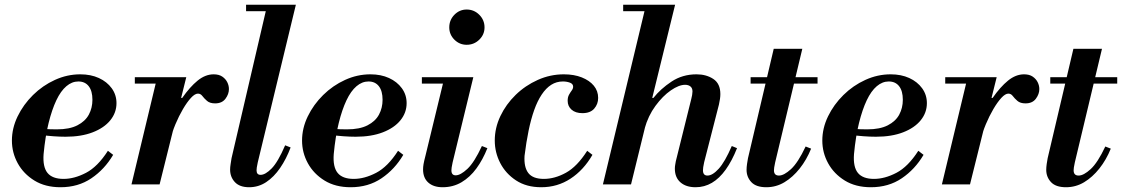

<svg xmlns="http://www.w3.org/2000/svg" viewBox="-20 -774 4710 806"><path d="M234 12Q170 12 124.5 -16Q79 -44 54.5 -88.5Q30 -133 30 -184Q30 -236 54 -285.5Q78 -335 118.5 -375Q159 -415 210.5 -438.5Q262 -462 317 -462Q361 -462 395 -446.5Q429 -431 449 -403.5Q469 -376 469 -341Q469 -301 443 -269Q417 -237 369 -218.5Q321 -200 255 -200Q231 -200 204 -202Q177 -204 156 -207Q135 -210 128 -211L133 -241Q150 -234 169.5 -232.5Q189 -231 219 -231Q272 -231 305 -248Q338 -265 353 -293Q368 -321 368 -355Q368 -392 352.5 -412Q337 -432 309 -432Q282 -432 258.5 -412Q235 -392 216.5 -353Q198 -314 184 -257.5Q170 -201 163 -127Q159 -73 179.5 -48Q200 -23 247 -23Q292 -23 341 -48.5Q390 -74 433 -141L455 -124Q419 -63 363.5 -25.5Q308 12 234 12Z M532 0 640 -450H762L650 0ZM546 -423V-450H750V-423ZM695 -185 738 -363H745Q777 -409 809.5 -435.5Q842 -462 877 -462Q899 -462 913 -452.5Q927 -443 934 -429Q941 -415 941 -400Q941 -379 926.5 -359.5Q912 -340 883 -340Q861 -340 849 -350.5Q837 -361 829.5 -371Q822 -381 811 -381Q798 -381 781.5 -363Q765 -345 748 -316Q731 -287 716.5 -252.5Q702 -218 695 -185Z M1026 12Q986 12 966 -9.5Q946 -31 946 -62Q946 -72 948 -84.5Q950 -97 952 -110L1102 -754H1222L1062 -92Q1059 -79 1058 -71Q1057 -63 1057 -59Q1057 -40 1074 -40Q1094 -40 1120.5 -67Q1147 -94 1177 -164L1200 -155Q1182 -107 1156 -69Q1130 -31 1097.5 -9.5Q1065 12 1026 12ZM1013 -727V-754H1188V-727Z M1452 12Q1388 12 1342.5 -16Q1297 -44 1272.5 -88.5Q1248 -133 1248 -184Q1248 -236 1272 -285.5Q1296 -335 1336.5 -375Q1377 -415 1428.5 -438.5Q1480 -462 1535 -462Q1579 -462 1613 -446.5Q1647 -431 1667 -403.5Q1687 -376 1687 -341Q1687 -301 1661 -269Q1635 -237 1587 -218.5Q1539 -200 1473 -200Q1449 -200 1422 -202Q1395 -204 1374 -207Q1353 -210 1346 -211L1351 -241Q1368 -234 1387.5 -232.5Q1407 -231 1437 -231Q1490 -231 1523 -248Q1556 -265 1571 -293Q1586 -321 1586 -355Q1586 -392 1570.5 -412Q1555 -432 1527 -432Q1500 -432 1476.5 -412Q1453 -392 1434.5 -353Q1416 -314 1402 -257.5Q1388 -201 1381 -127Q1377 -73 1397.5 -48Q1418 -23 1465 -23Q1510 -23 1559 -48.5Q1608 -74 1651 -141L1673 -124Q1637 -63 1581.5 -25.5Q1526 12 1452 12Z M1939 -586Q1909 -586 1887.5 -607.5Q1866 -629 1866 -659Q1866 -690 1887.5 -712Q1909 -734 1939 -734Q1970 -734 1992 -712Q2014 -690 2014 -659Q2014 -629 1992 -607.5Q1970 -586 1939 -586ZM1838 12Q1800 12 1778 -7.5Q1756 -27 1756 -63Q1756 -73 1758 -85Q1760 -97 1766 -120L1846 -450H1967L1880 -92Q1877 -79 1876 -71Q1875 -63 1875 -59Q1875 -38 1893 -38Q1913 -38 1942 -65Q1971 -92 2003 -161L2026 -152Q2007 -104 1980 -67Q1953 -30 1917.5 -9Q1882 12 1838 12ZM1751 -423V-450H1932V-423Z M2252 12Q2190 12 2146.5 -16.5Q2103 -45 2080 -89.5Q2057 -134 2057 -184Q2057 -237 2080.5 -286.5Q2104 -336 2144.5 -375.5Q2185 -415 2237.5 -438.5Q2290 -462 2347 -462Q2390 -462 2422.5 -449Q2455 -436 2473 -414Q2491 -392 2491 -363Q2491 -337 2474.5 -318Q2458 -299 2425 -299Q2396 -299 2379.5 -313.5Q2363 -328 2363 -351Q2363 -366 2368.5 -376Q2374 -386 2380 -394Q2386 -402 2386 -410Q2386 -422 2372.5 -427Q2359 -432 2343 -432Q2316 -432 2294 -418Q2272 -404 2254 -377Q2236 -350 2222.5 -312Q2209 -274 2199 -225.5Q2189 -177 2182 -120Q2179 -72 2198 -47.5Q2217 -23 2263 -23Q2309 -23 2356 -49Q2403 -75 2445 -141L2467 -124Q2430 -60 2375 -24Q2320 12 2252 12Z M2511 0 2692 -754H2814L2629 0ZM2900 12Q2860 12 2836.5 -8.5Q2813 -29 2813 -66Q2813 -75 2814.5 -82.5Q2816 -90 2817 -97L2882 -359Q2884 -366 2885.5 -375Q2887 -384 2887 -390Q2887 -404 2878.5 -411Q2870 -418 2856 -418Q2830 -418 2796 -394.5Q2762 -371 2731.5 -329.5Q2701 -288 2686 -234L2716 -363H2723Q2753 -401 2799 -431.5Q2845 -462 2904 -462Q2945 -462 2974.5 -442.5Q3004 -423 3004 -379Q3004 -361 2998 -335L2936 -93Q2933 -80 2932 -72Q2931 -64 2931 -59Q2931 -37 2950 -37Q2971 -37 2997 -65.5Q3023 -94 3052 -161L3074 -152Q3053 -99 3026.5 -62Q3000 -25 2968.5 -6.5Q2937 12 2900 12ZM2596 -727V-754H2802V-727Z M3197 12Q3154 12 3134 -9.5Q3114 -31 3114 -61Q3114 -72 3116 -86Q3118 -100 3120 -110L3228 -569H3348L3234 -92Q3231 -79 3230 -71Q3229 -63 3229 -59Q3229 -37 3250 -37Q3271 -37 3300.5 -64Q3330 -91 3362 -159L3385 -150Q3366 -103 3337 -66.5Q3308 -30 3273 -9Q3238 12 3197 12ZM3131 -423V-450H3412V-423Z M3636 12Q3572 12 3526.5 -16Q3481 -44 3456.5 -88.5Q3432 -133 3432 -184Q3432 -236 3456 -285.5Q3480 -335 3520.5 -375Q3561 -415 3612.5 -438.5Q3664 -462 3719 -462Q3763 -462 3797 -446.5Q3831 -431 3851 -403.5Q3871 -376 3871 -341Q3871 -301 3845 -269Q3819 -237 3771 -218.5Q3723 -200 3657 -200Q3633 -200 3606 -202Q3579 -204 3558 -207Q3537 -210 3530 -211L3535 -241Q3552 -234 3571.5 -232.5Q3591 -231 3621 -231Q3674 -231 3707 -248Q3740 -265 3755 -293Q3770 -321 3770 -355Q3770 -392 3754.5 -412Q3739 -432 3711 -432Q3684 -432 3660.5 -412Q3637 -392 3618.5 -353Q3600 -314 3586 -257.5Q3572 -201 3565 -127Q3561 -73 3581.5 -48Q3602 -23 3649 -23Q3694 -23 3743 -48.5Q3792 -74 3835 -141L3857 -124Q3821 -63 3765.5 -25.5Q3710 12 3636 12Z M3934 0 4042 -450H4164L4052 0ZM3948 -423V-450H4152V-423ZM4097 -185 4140 -363H4147Q4179 -409 4211.5 -435.5Q4244 -462 4279 -462Q4301 -462 4315 -452.5Q4329 -443 4336 -429Q4343 -415 4343 -400Q4343 -379 4328.5 -359.5Q4314 -340 4285 -340Q4263 -340 4251 -350.5Q4239 -361 4231.5 -371Q4224 -381 4213 -381Q4200 -381 4183.5 -363Q4167 -345 4150 -316Q4133 -287 4118.5 -252.5Q4104 -218 4097 -185Z M4455 12Q4412 12 4392 -9.5Q4372 -31 4372 -61Q4372 -72 4374 -86Q4376 -100 4378 -110L4486 -569H4606L4492 -92Q4489 -79 4488 -71Q4487 -63 4487 -59Q4487 -37 4508 -37Q4529 -37 4558.5 -64Q4588 -91 4620 -159L4643 -150Q4624 -103 4595 -66.5Q4566 -30 4531 -9Q4496 12 4455 12ZM4389 -423V-450H4670V-423Z"/></svg>

Font: Libre Bodoni Medium
Style: Italic
Weight: 500
Italic angle: -13°
Designer: Pablo Impallari, Rodrigo Fuenzalida
Foundry: Impallari Type
Version: Version 2.005;gftools[0.9.23]